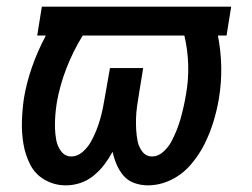

<svg xmlns="http://www.w3.org/2000/svg" viewBox="-20 -550 760 578"><path d="M178 8Q200 8 221.5 1Q243 -6 261.5 -21Q280 -36 294 -54.5Q308 -73 319 -93Q323 -74 331 -55Q339 -36 352 -21Q365 -6 384.5 1Q404 8 425 8Q461 8 495 -8.5Q529 -25 554 -54Q579 -83 595.5 -116Q612 -149 622.5 -183.5Q633 -218 639 -253Q647 -302 646 -349.5Q645 -397 636 -443H662L676 -530H106L92 -443H118Q94 -398 77 -350Q60 -302 52 -254Q47 -219 46 -184.5Q45 -150 50.5 -117Q56 -84 71 -54.5Q86 -25 115 -8.5Q144 8 178 8ZM195 -79Q176 -79 164.5 -94Q153 -109 149.5 -127.5Q146 -146 145.5 -164.5Q145 -183 146.5 -202.5Q148 -222 151 -241Q160 -293 180 -344.5Q200 -396 229 -443H535Q545 -401 546.5 -356Q548 -311 540 -266Q537 -248 533 -230Q529 -212 524 -194Q519 -176 512 -158.5Q505 -141 496 -124Q487 -107 471.5 -93Q456 -79 438 -79Q420 -79 409 -93Q398 -107 394.5 -124Q391 -141 390 -158.5Q389 -176 389.5 -193.5Q390 -211 392.5 -229Q395 -247 398 -265L411 -345H311L297 -265Q294 -247 290.5 -229Q287 -211 282 -193Q277 -175 270 -157.5Q263 -140 253.5 -123Q244 -106 228.5 -92.5Q213 -79 195 -79Z"/></svg>

Font: Iosevka Sparkle Medium Oblique
Style: Regular
Weight: 500
Italic angle: -9°
Designer: Belleve Invis
Foundry: Belleve Invis
Version: Version 4.5.0; ttfautohint (v1.8.3)